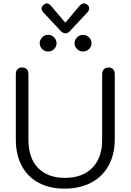

<svg xmlns="http://www.w3.org/2000/svg" viewBox="-20 -1111 777 1141"><path d="M74 -283V-670Q74 -689 84 -699.5Q94 -710 111 -710Q129 -710 139 -699.5Q149 -689 149 -670V-280Q149 -172 206 -113Q263 -54 366 -54Q470 -54 528.5 -113.5Q587 -173 587 -280V-670Q587 -689 597.5 -699.5Q608 -710 625 -710Q643 -710 652.5 -699.5Q662 -689 662 -670V-283Q662 -195 626 -128.5Q590 -62 522.5 -26Q455 10 364 10Q275 10 209.5 -25Q144 -60 109 -126Q74 -192 74 -283ZM339 -929 236 -1039Q227 -1050 227 -1060Q227 -1073 241 -1084Q249 -1091 258 -1091Q271 -1091 287 -1072L368 -976L449 -1072Q465 -1091 479 -1091Q488 -1091 498 -1084Q510 -1075 510 -1061Q510 -1050 501 -1039L399 -930Q386 -913 368 -913Q354 -913 339 -929ZM216 -854Q216 -874 230.5 -889Q245 -904 266 -904Q287 -904 301.5 -889Q316 -874 316 -854Q316 -834 301.5 -819.5Q287 -805 266 -805Q245 -805 230.5 -819.5Q216 -834 216 -854ZM423 -854Q423 -874 438 -889Q453 -904 473 -904Q494 -904 509 -889Q524 -874 524 -854Q524 -834 509 -819.5Q494 -805 473 -805Q453 -805 438 -819.5Q423 -834 423 -854Z"/></svg>

Font: Kodchasan
Style: Regular
Weight: 400
Version: Version 1.000; ttfautohint (v1.6)